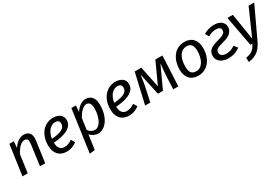

<svg xmlns="http://www.w3.org/2000/svg" viewBox="80 -1619 4252 2912"><g transform="rotate(-30 2206.5 -163.0)"><path d="M143 0H51L125 -527H204L194 -415Q239 -480 285.5 -509.5Q332 -539 382 -539Q437 -539 470 -507Q503 -475 503 -408Q503 -389 500 -368L449 0H357L404 -348Q406 -362 407 -373.5Q408 -385 408 -395Q408 -436 393 -449.5Q378 -463 350 -463Q315 -463 273.5 -429.5Q232 -396 186 -312Z M1060 -404Q1060 -365 1040.5 -331Q1021 -297 979.5 -270.5Q938 -244 873 -227Q808 -210 718 -204Q720 -132 750 -99Q780 -66 823 -66Q860 -66 892.5 -76.5Q925 -87 963 -114L1002 -50Q961 -20 918 -4Q875 12 827 12Q729 12 675 -47.5Q621 -107 621 -210Q621 -288 642.5 -349Q664 -410 701 -452Q738 -494 787 -516.5Q836 -539 891 -539Q969 -539 1014.5 -503.5Q1060 -468 1060 -404ZM889 -466Q859 -466 832 -452.5Q805 -439 782.5 -413.5Q760 -388 744 -351.5Q728 -315 722 -269Q792 -275 838.5 -286.5Q885 -298 912 -315Q939 -332 950 -354Q961 -376 961 -402Q961 -434 941.5 -450Q922 -466 889 -466Z M1281 -415Q1299 -445 1321 -468Q1343 -491 1367 -507Q1391 -523 1415.5 -531Q1440 -539 1463 -539Q1529 -539 1570.5 -493.5Q1612 -448 1612 -352Q1612 -268 1592.5 -200.5Q1573 -133 1540 -86Q1507 -39 1464 -13.5Q1421 12 1374 12Q1293 12 1236 -53L1200 202L1107 213L1211 -527H1290ZM1439 -466Q1404 -466 1360 -430.5Q1316 -395 1273 -316L1246 -123Q1270 -90 1298 -75Q1326 -60 1360 -60Q1387 -60 1414.5 -79.5Q1442 -99 1463.5 -136Q1485 -173 1499 -227Q1513 -281 1513 -350Q1513 -381 1507 -403Q1501 -425 1490.5 -439Q1480 -453 1466.5 -459.5Q1453 -466 1439 -466Z M2151 -404Q2151 -365 2131.5 -331Q2112 -297 2070.5 -270.5Q2029 -244 1964 -227Q1899 -210 1809 -204Q1811 -132 1841 -99Q1871 -66 1914 -66Q1951 -66 1983.5 -76.5Q2016 -87 2054 -114L2093 -50Q2052 -20 2009 -4Q1966 12 1918 12Q1820 12 1766 -47.5Q1712 -107 1712 -210Q1712 -288 1733.5 -349Q1755 -410 1792 -452Q1829 -494 1878 -516.5Q1927 -539 1982 -539Q2060 -539 2105.5 -503.5Q2151 -468 2151 -404ZM1980 -466Q1950 -466 1923 -452.5Q1896 -439 1873.5 -413.5Q1851 -388 1835 -351.5Q1819 -315 1813 -269Q1883 -275 1929.5 -286.5Q1976 -298 2003 -315Q2030 -332 2041 -354Q2052 -376 2052 -402Q2052 -434 2032.5 -450Q2013 -466 1980 -466Z M2691 0 2700 -202Q2702 -242 2704 -272.5Q2706 -303 2708.5 -329.5Q2711 -356 2714 -379.5Q2717 -403 2720 -430H2716L2544 -58H2457L2375 -430H2371Q2366 -385 2359 -338.5Q2352 -292 2343 -250L2289 0H2199L2320 -527H2436L2511 -162H2515L2682 -527H2806L2780 0Z M3132 -62Q3177 -62 3208.5 -85Q3240 -108 3260.5 -145.5Q3281 -183 3290.5 -230Q3300 -277 3300 -326Q3300 -465 3190 -465Q3155 -465 3124 -449Q3093 -433 3070 -400.5Q3047 -368 3034 -318Q3021 -268 3021 -201Q3021 -129 3048.5 -95.5Q3076 -62 3132 -62ZM2923 -209Q2923 -271 2939.5 -330.5Q2956 -390 2989.5 -436.5Q3023 -483 3073.5 -511Q3124 -539 3193 -539Q3291 -539 3344.5 -480Q3398 -421 3398 -319Q3398 -247 3379 -186.5Q3360 -126 3324.5 -81.5Q3289 -37 3239.5 -12.5Q3190 12 3129 12Q3031 12 2977 -47Q2923 -106 2923 -209Z M3663 -65Q3705 -65 3741.5 -78Q3778 -91 3812 -117L3861 -55Q3823 -25 3772 -6.5Q3721 12 3655 12Q3611 12 3575.5 1Q3540 -10 3514.5 -29.5Q3489 -49 3475 -76.5Q3461 -104 3461 -136Q3461 -167 3470 -192Q3479 -217 3501 -237.5Q3523 -258 3560 -274Q3597 -290 3652 -305Q3695 -316 3721.5 -327Q3748 -338 3763 -350Q3778 -362 3783 -375.5Q3788 -389 3788 -405Q3788 -433 3767 -448.5Q3746 -464 3706 -464Q3669 -464 3635 -455Q3601 -446 3564 -423L3528 -487Q3564 -510 3613 -524.5Q3662 -539 3710 -539Q3793 -539 3839 -501.5Q3885 -464 3885 -408Q3885 -351 3844.5 -308.5Q3804 -266 3702 -240Q3657 -228 3629.5 -218Q3602 -208 3586 -196Q3570 -184 3564.5 -169.5Q3559 -155 3559 -136Q3559 -104 3586.5 -84.5Q3614 -65 3663 -65Z M4165 2Q4144 47 4119 83.5Q4094 120 4062 147Q4030 174 3988 191Q3946 208 3891 213L3888 139Q3927 132 3956 121Q3985 110 4007 93Q4029 76 4045.5 53Q4062 30 4076 0H4042L3944 -527H4039L4111 -74H4115L4315 -527H4413Z"/></g></svg>

Font: Yekcdsyqcyvpieeyorgstswgcgt
Style: Regular
Weight: 400
Italic angle: -8°
Designer: Carrois Corporate & Edenspiekermann
Foundry: Carrois Corporate GbR & Edenspiekermann AG
Version: Version 2.001